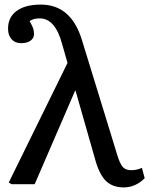

<svg xmlns="http://www.w3.org/2000/svg" viewBox="-20 -802 655 836"><path d="M598 -71 610 -26Q570 14 519 14Q471 14 442.5 -13Q414 -40 396 -102L309 -407H307L131 0H31L18 -7L274 -528L250 -612Q220 -722 153 -722Q125 -722 109 -710Q121 -689 124.5 -678Q128 -667 128 -653Q128 -636 113 -625Q98 -614 72 -614Q46 -614 30.5 -631Q15 -648 15 -677Q15 -727 52.5 -754.5Q90 -782 158 -782Q290 -782 337 -627L490 -129Q502 -89 514.5 -75Q527 -61 551 -61Q575 -61 598 -71Z"/></svg>

Font: Literata 7pt
Style: Regular
Weight: 400
Designer: Latin by Veronika Burian and Jose Scaglione. Greek by Irene Vlachou. Cyrillic by Vera Evstafieva.
Foundry: TypeTogether
Version: Version 3.002